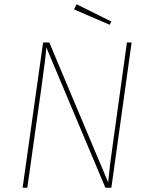

<svg xmlns="http://www.w3.org/2000/svg" viewBox="-20 -880 701 900"><path d="M502 0H474L197 -658Q195 -617 175 -476L108 0H86L182 -681H211L487 -25Q494 -103 509 -205L575 -681H597ZM502 -779 494 -764 327 -836 339 -860Z"/></svg>

Font: FiraGO Thin
Style: Italic
Weight: 100
Italic angle: -8°
Designer: bBox Type GmbH
Foundry: bBox Type GmbH
Version: Version 1.001